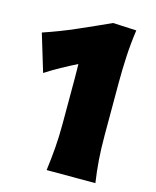

<svg xmlns="http://www.w3.org/2000/svg" viewBox="-118 -872 774 953"><g transform="rotate(15 269.5 -395.5)"><path d="M213.9 0Q221.7 -60.1 226.3 -116.9Q231 -173.8 231 -244.6V-466.3Q231 -487.3 230.7 -508.1Q230.5 -528.8 230 -549.3Q189.9 -529.3 150.4 -507.6Q110.8 -485.8 72.3 -460.9L14.2 -653.3Q97.7 -681.2 180.2 -717.3Q262.7 -753.4 343.8 -790.5L464.4 -784.7Q454.6 -715.8 450.9 -647.7Q447.3 -579.6 447.3 -511.2V-244.6Q447.3 -173.8 451.4 -116.9Q455.6 -60.1 464.4 0Z"/></g></svg>

Font: Pinar ExtraBold
Style: Regular
Weight: 800
Designer: Amin Abedi
Version: Version 3.000